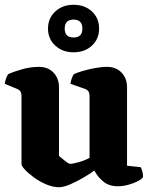

<svg xmlns="http://www.w3.org/2000/svg" viewBox="-20 -780 626 804"><path d="M227 4Q202 4 174.5 -7.5Q147 -19 123.5 -36Q100 -53 85 -69Q70 -85 70 -93V-379Q70 -400 53 -407L0 -429Q2 -443 6.5 -454.5Q11 -466 15 -470Q32 -478 69 -489Q106 -500 143 -500Q181 -500 204 -476Q227 -452 227 -414V-127Q237 -119 252 -106.5Q267 -94 275 -94Q285 -94 310 -101Q335 -108 355 -119V-379Q355 -400 338 -407L275 -429Q277 -443 281.5 -454.5Q286 -466 290 -470Q301 -475 324 -482Q347 -489 375 -494.5Q403 -500 428 -500Q466 -500 489 -476Q512 -452 512 -414V-86L569 -80Q572 -75 575.5 -64Q579 -53 579 -39Q574 -30 556.5 -21Q539 -12 516.5 -6Q494 0 474 0Q437 0 413 -19.5Q389 -39 375 -66Q358 -53 330 -36.5Q302 -20 274 -8Q246 4 227 4ZM288 -561Q242 -561 211.5 -589Q181 -617 181 -660Q181 -704 211.5 -732Q242 -760 288 -760Q335 -760 365 -732Q395 -704 395 -660Q395 -617 365 -589Q335 -561 288 -561ZM288 -623Q325 -623 325 -660Q325 -698 288 -698Q251 -698 251 -660Q251 -623 288 -623Z"/></svg>

Font: Texturina 72pt Black
Style: Regular
Weight: 900
Designer: Guillermo Torres Carreño
Foundry: Omnibus-Type
Version: Version 1.002; ttfautohint (v1.8.3)